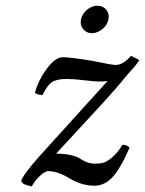

<svg xmlns="http://www.w3.org/2000/svg" viewBox="-20 -639 507 671"><path d="M438 -444 467 -429Q464 -424 460 -418.5Q456 -413 450.5 -406.5Q445 -400 439.5 -394Q434 -388 426 -379Q418 -370 412 -362Q379 -321 285 -220Q191 -119 176 -102Q207 -102 229 -96.5Q251 -91 260 -84.5Q269 -78 283 -72.5Q297 -67 313 -67Q330 -67 342 -70.5Q354 -74 372 -89Q390 -104 408 -133Q424 -133 433 -123Q399 -46 371.5 -18Q344 10 310 10Q266 10 224 -15Q182 -41 148 -41Q139 -41 122.5 -27Q106 -13 91 12Q80 11 68 6Q59 4 54 -7Q59 -26 116 -91L356 -356Q344 -354 325 -354Q312 -354 275 -358.5Q238 -363 213 -363Q178 -363 161.5 -352Q145 -341 129 -307Q110 -307 102 -315Q115 -361 144.5 -400Q174 -439 199 -439Q227 -439 305 -426Q371 -412 384 -412Q410 -412 438 -444ZM263 -571Q266 -584 274.5 -595Q283 -606 295.5 -612.5Q308 -619 321 -619Q340 -619 351.5 -605Q363 -591 359 -571Q357 -561 351.5 -552.5Q346 -544 338 -537.5Q330 -531 320.5 -527Q311 -523 301 -523Q282 -523 270.5 -537.5Q259 -552 263 -571Z"/></svg>

Font: Linux Libertine O
Style: Italic
Weight: 400
Italic angle: -12°
Designer: Philipp H. Poll
Foundry: Philipp H. Poll
Version: Version 5.1.6